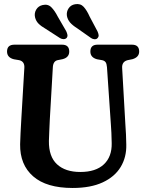

<svg xmlns="http://www.w3.org/2000/svg" viewBox="-20 -922 724 954"><path d="M531 -302.5 511.5 -588.5Q510 -606 504.5 -613.2Q499 -620.5 487.5 -623L462 -627.5Q429 -636.5 429 -666Q429 -700 464.5 -700H636Q671.5 -700 671.5 -666Q671.5 -638 638.5 -628L614 -623Q584.5 -615.5 587 -583L603 -303Q605 -278 606 -253.8Q607 -229.5 607.5 -203.5Q609 -141 579.5 -92.2Q550 -43.5 490.2 -15.8Q430.5 12 340.5 12Q211 12 144.8 -45.8Q78.5 -103.5 80 -205.5Q80.5 -227 82.2 -262.5Q84 -298 86 -331.5L101 -585Q103 -616.5 75.5 -623L49 -627.5Q15 -636 15 -666Q15 -700 51.5 -700H288.5Q324 -700 324 -666Q324 -636.5 291 -628L266 -623Q244 -618 242.5 -587L227.5 -328.5Q225.5 -295.5 224.8 -269Q224 -242.5 223 -221.5Q222 -144 263.2 -105.8Q304.5 -67.5 379 -67.5Q456 -67.5 496.2 -105.5Q536.5 -143.5 535 -211Q534.5 -241.5 533.5 -261.8Q532.5 -282 531 -302.5ZM425.5 -839.5 464.5 -766Q469 -756 470 -747.8Q471 -739.5 464.5 -732.5Q459 -726.5 449.8 -727Q440.5 -727.5 432.5 -733L363.5 -781.5Q340.5 -796 328.2 -810.2Q316 -824.5 312.5 -843Q309.5 -863.5 320.8 -880.5Q332 -897.5 353.5 -901Q380 -905.5 396 -887.8Q412 -870 425.5 -839.5ZM267 -839.5 309 -767Q313.5 -757.5 315 -749Q316.5 -740.5 311 -733.5Q305 -727.5 296 -727.5Q287 -727.5 278.5 -732.5L208 -778Q184.5 -791.5 171.5 -804.5Q158.5 -817.5 154 -836.5Q149.5 -857 160.2 -874.8Q171 -892.5 192 -897Q218 -903 235 -886Q252 -869 267 -839.5Z"/></svg>

Font: Fraunces 144pt SuperSoft SemiBold
Style: Regular
Weight: 600
Version: Version 1.000;[b76b70a41]